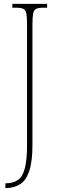

<svg xmlns="http://www.w3.org/2000/svg" viewBox="-20 -734 297 994"><path d="M8 240V215H9Q50 215 74.5 196.5Q99 178 109.5 134Q120 90 120 16V-606Q120 -645 116.5 -663.5Q113 -682 101 -688Q89 -694 64 -694H44V-714H224V-694H204Q179 -694 167 -688Q155 -682 151.5 -663.5Q148 -645 148 -606V15Q148 102 131.5 151Q115 200 84.5 219.5Q54 239 10 240Z"/></svg>

Font: Noto Serif Ethiopic ExtraCondensed Thin
Style: Regular
Weight: 100
Width: 2
Designer: Monotype Design Team
Foundry: Monotype Imaging Inc.
Version: Version 2.102; ttfautohint (v1.8.4.7-5d5b)